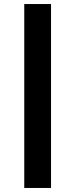

<svg xmlns="http://www.w3.org/2000/svg" viewBox="-20 -820 372 950"><path d="M100 110V-800H232.5V110Z"/></svg>

Font: Geologica Cursive
Style: Bold
Weight: 700
Designer: Sindre Bremnes, Frode Helland
Foundry: Monokrom Skriftforlag AS
Version: Version 1.010;gftools[0.9.28]